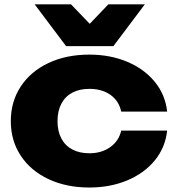

<svg xmlns="http://www.w3.org/2000/svg" viewBox="-20 -837 805 874"><path d="M386.8 16.6Q282 16.6 200.9 -21.6Q119.7 -59.7 74.5 -128.2Q29.2 -196.6 29.2 -285.6Q29.2 -374.5 74.5 -443.3Q119.7 -512.1 200.9 -550.3Q282 -588.4 386.8 -588.4Q481.6 -588.4 559.1 -555.8Q636.6 -523.2 684.7 -464.4Q732.7 -405.5 740.8 -329H531.8Q521.1 -378.4 482.5 -405.4Q444 -432.5 386.8 -432.5Q342.4 -432.5 309.8 -415.5Q277.1 -398.5 259.5 -365.2Q241.8 -332 241.8 -285.6Q241.8 -239.2 259.5 -206.3Q277.1 -173.3 309.8 -156.3Q342.4 -139.3 386.8 -139.3Q442.7 -139.3 481.9 -167.4Q521.1 -195.4 531.8 -242.5H740.8Q732.7 -166 685 -107.3Q637.2 -48.6 559.4 -16Q481.6 16.6 386.8 16.6ZM280.8 -627 137.8 -817.2H303.4L437.3 -677.7H339.7L473.2 -817.2H639.2L496.2 -627Z"/></svg>

Font: Unbounded Variable
Style: Regular
Weight: 400
Designer: Luke Prowse, Jean-Baptiste Morizot, Fátima Lázaro, Florian Runge
Foundry: NaN
Version: Version 1.600;FEAKit 1.0